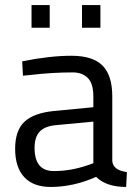

<svg xmlns="http://www.w3.org/2000/svg" viewBox="-20 -731 541 761"><path d="M425 -349V-93Q428 -56 483 -49L480 10Q401 10 361 -30Q271 10 181 10Q112 10 76 -29Q40 -68 40 -141Q40 -214 77 -248.5Q114 -283 193 -291L350 -306V-349Q350 -400 328 -422Q306 -444 268 -444Q188 -444 102 -434L71 -431L68 -488Q178 -510 263 -510Q348 -510 386.5 -471Q425 -432 425 -349ZM117 -145Q117 -53 193 -53Q261 -53 327 -76L350 -84V-249L202 -235Q157 -231 137 -209Q117 -187 117 -145ZM105 -621V-711H177V-621ZM305 -621V-711H378V-621Z"/></svg>

Font: TitilliumWeb-Regular
Style: Regular
Weight: 400
Version: Version 1.001;PS 57.000;hotconv 1.0.70;makeotf.lib2.5.55311